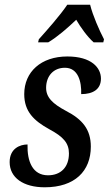

<svg xmlns="http://www.w3.org/2000/svg" viewBox="-20 -786 462 816"><path d="M145 -619 142 -606H185C225 -630 266 -666 304 -702C323 -669 352 -629 378 -606H419L422 -619C402 -657 374 -721 363 -766H266C236 -721 179 -657 145 -619ZM170 10C298 10 366 -59 366 -163C366 -236 330 -279 260 -315C204 -345 175 -372 176 -415C177 -463 207 -498 256 -498C312 -498 327 -439 325 -386C376 -386 409 -407 409 -452C409 -498 369 -546 266 -546C155 -546 83 -481 83 -386C83 -312 124 -273 189 -237C249 -205 273 -178 273 -134C273 -75 238 -41 184 -41C118 -41 95 -101 97 -172C65 -172 21 -155 21 -97C21 -31 79 10 170 10Z"/></svg>

Font: Noto Serif Condensed Medium
Style: Italic
Weight: 500
Width: 3
Italic angle: -12°
Designer: Monotype Design Team
Foundry: Monotype Imaging Inc.
Version: Version 2.013